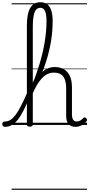

<svg xmlns="http://www.w3.org/2000/svg" viewBox="-104 -1120 800 1721"><path d="M-59 17Q-72 17 -78 9.5Q-84 2 -84 -7Q-84 -16 -78 -23.5Q-72 -31 -59 -31Q-34 -31 -11.5 -44.5Q11 -58 34 -88Q57 -118 83 -168.5Q109 -219 142 -294Q148 -307 154.5 -303Q161 -299 165 -287Q169 -275 164 -262Q136 -187 109 -133.5Q82 -80 55.5 -47Q29 -14 0.5 1.5Q-28 17 -59 17ZM573 17Q553 17 537 10.5Q521 4 510.5 -8Q500 -20 494.5 -38.5Q489 -57 489 -82V-326Q489 -374 477.5 -406Q466 -438 442 -453.5Q418 -469 379 -469Q348 -469 321.5 -456Q295 -443 271 -417.5Q247 -392 225.5 -355Q204 -318 183 -269L162 -293Q183 -343 206 -384.5Q229 -426 256 -456Q283 -486 315.5 -502.5Q348 -519 387 -519Q433 -519 467.5 -500Q502 -481 521.5 -440.5Q541 -400 541 -334V-94Q541 -74 545.5 -60Q550 -46 559.5 -38.5Q569 -31 583 -31Q593 -31 603 -34Q613 -37 623 -44.5Q633 -52 643 -62Q649 -68 655.5 -67.5Q662 -67 669 -60Q675 -54 676 -47.5Q677 -41 672 -34Q661 -19 644.5 -7Q628 5 610 11Q592 17 573 17ZM162 15Q149 15 143 10.5Q137 6 137 -4V-893Q137 -997 167 -1048.5Q197 -1100 258 -1100Q297 -1100 321.5 -1080Q346 -1060 357 -1022Q368 -984 368 -933Q368 -893 365 -850Q362 -807 355 -762Q348 -717 337.5 -671Q327 -625 312.5 -578.5Q298 -532 280 -485.5Q262 -439 239.5 -394Q217 -349 190 -306V-4Q190 6 183 10.5Q176 15 162 15ZM190 -378Q206 -413 220.5 -454.5Q235 -496 249 -542Q263 -588 275 -637Q287 -686 295.5 -736Q304 -786 308.5 -835.5Q313 -885 313 -930Q313 -966 308 -993Q303 -1020 290.5 -1035Q278 -1050 256 -1050Q234 -1050 219 -1032Q204 -1014 197 -977.5Q190 -941 190 -883ZM0 571H676V581H0ZM0 -20H676V0H0ZM0 -505H676V-500H0ZM0 -1091H676V-1081H0Z"/></svg>

Font: Playwrite PT Guides
Style: Regular
Weight: 400
Designer: Veronika Burian, José Scaglione
Foundry: TypeTogether
Version: Version 1.003